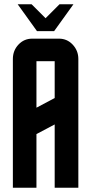

<svg xmlns="http://www.w3.org/2000/svg" viewBox="-20 -875 425 895"><path d="M232.4 -730H152.3L62.5 -855H127.4L192.4 -790L257.3 -855H322.3ZM40 0V-600.1Q40 -639.6 66.4 -667.5Q92.3 -694.8 129.9 -694.8H254.9Q292.5 -694.8 318.4 -667.5Q345.2 -639.2 345.2 -600.1V0H234.9V-294.9L149.9 -250V0ZM149.9 -373 234.9 -418V-589.8H149.9Z"/></svg>

Font: Horta
Style: Regular
Weight: 600
Width: 3
Version: Version 0.11